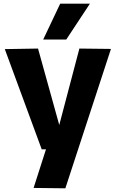

<svg xmlns="http://www.w3.org/2000/svg" viewBox="-20 -809 621 1040"><path d="M162 209 229 0H206L6 -543L186 -546L301 -132L410 -546L581 -544L334 211ZM214 -595 306 -789H467L339 -595Z"/></svg>

Font: Georama
Style: Bold
Weight: 700
Designer: Jean-Baptiste Levee
Foundry: Production Type
Version: Version 1.000